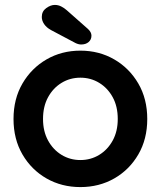

<svg xmlns="http://www.w3.org/2000/svg" viewBox="-20 -751 654 781"><path d="M579 -267Q579 -185 542.5 -122.5Q506 -60 444.5 -25Q383 10 307 10Q231 10 169.5 -25Q108 -60 71.5 -122.5Q35 -185 35 -267Q35 -349 71.5 -411.5Q108 -474 169.5 -509.5Q231 -545 307 -545Q383 -545 444.5 -509.5Q506 -474 542.5 -411.5Q579 -349 579 -267ZM459 -267Q459 -318 438.5 -355.5Q418 -393 383.5 -414Q349 -435 307 -435Q265 -435 230.5 -414Q196 -393 175.5 -355.5Q155 -318 155 -267Q155 -217 175.5 -179.5Q196 -142 230.5 -121Q265 -100 307 -100Q349 -100 383.5 -121Q418 -142 438.5 -179.5Q459 -217 459 -267ZM310 -570Q305 -570 299 -571.5Q293 -573 287 -576L187 -629Q169 -639 159.5 -653Q150 -667 150 -682Q150 -705 168 -718Q186 -731 203 -731Q217 -731 229.5 -724.5Q242 -718 252 -709L338 -633Q352 -620 352 -606Q352 -590 340.5 -580Q329 -570 310 -570Z"/></svg>

Font: Quicksand Variable Light
Style: Regular
Weight: 300
Designer: Andrew Paglinawan
Foundry: Andrew Paglinawan
Version: Version 3.004